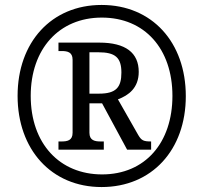

<svg xmlns="http://www.w3.org/2000/svg" viewBox="-20 -745 820 775"><path d="M390 10C593 10 730 -140 730 -357C730 -574 594 -725 390 -725C187 -725 51 -574 51 -358C51 -142 187 10 390 10ZM392 -41C221 -41 104 -165 104 -358C104 -547 218 -674 391 -674C564 -674 676 -548 676 -358C676 -169 566 -41 392 -41ZM216 -141H399V-174H386C363 -174 341 -178 341 -209V-328H392L493 -141H590V-174C559 -174 551 -178 538 -200L456 -344C499 -360 540 -390 540 -455C540 -532 487 -573 381 -573H216V-539H228C252 -539 273 -535 273 -504V-209C273 -178 252 -174 228 -174H216ZM380 -367H341V-534H377C445 -534 470 -513 470 -452C470 -393 449 -367 380 -367Z"/></svg>

Font: Noto Serif Lao SemiCondensed
Style: Regular
Weight: 400
Width: 4
Designer: Monotype Design Team
Foundry: Monotype Imaging Inc.
Version: Version 2.003